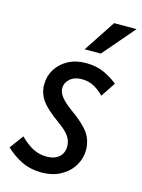

<svg xmlns="http://www.w3.org/2000/svg" viewBox="-121 -800 647 876"><g transform="rotate(15 203.0 -362.0)"><path d="M-7 -63 41 -128Q69 -99 99.5 -82.5Q130 -66 167 -66Q204 -66 225 -85Q246 -104 246 -135Q246 -160 231.5 -182Q217 -204 176 -233Q117 -275 94 -308Q71 -341 71 -381Q71 -421 91 -453.5Q111 -486 147 -505.5Q183 -525 231 -525Q280 -525 316 -508.5Q352 -492 382 -468L336 -399Q317 -419 291.5 -434Q266 -449 231 -449Q197 -449 176 -430.5Q155 -412 155 -386Q155 -367 170.5 -346.5Q186 -326 223 -299Q285 -255 309 -220.5Q333 -186 333 -140Q333 -102 312.5 -67.5Q292 -33 253.5 -11.5Q215 10 161 10Q110 10 69 -10Q28 -30 -7 -63ZM208 -584 307 -734H413L284 -584Z"/></g></svg>

Font: Radio Canada Condensed
Style: Italic
Weight: 400
Width: 3
Italic angle: -12°
Designer: Charles Daoud, Etienne Aubert Bonn, Alexandre Saumier Demers, Jacques Le Bailly
Foundry: Radio-Canada
Version: Version 2.104; ttfautohint (v1.8.4.7-5d5b);gftools[0.9.28.de